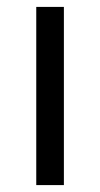

<svg xmlns="http://www.w3.org/2000/svg" viewBox="-20 -536 290 556"><path d="M85 0V-516H165V0Z"/></svg>

Font: IBM Plex Sans Arabic
Style: Regular
Weight: 400
Designer: Mike Abbink, Paul van der Laan, Pieter van Rosmalen, Wael Morcos, Khajak Apelian
Foundry: Bold Monday
Version: Version 1.005